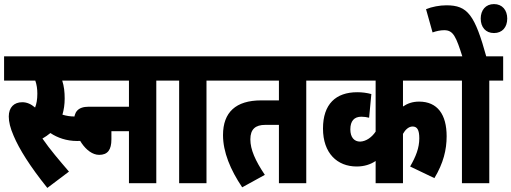

<svg xmlns="http://www.w3.org/2000/svg" viewBox="-20 -898 2506 941"><path d="M212 23 318 -57C270 -113 226 -164 188 -219C202 -227 215 -236 227 -246C261 -223 306 -207 358 -207C386 -207 417 -210 438 -220L433 -338C399 -330 377 -327 348 -327C324 -327 306 -330 286 -336C293 -360 297 -386 297 -415C297 -447 294 -475 285 -503H426V-622H0V-503H153C160 -483 163 -462 163 -439C163 -410 159 -389 152 -371C132 -388 112 -397 89 -397C49 -397 23 -372 23 -327C23 -301 30 -271 47 -232C74 -168 126 -84 212 23Z M320 -622V-503H612V-375H415C359 -375 343 -346 343 -306C343 -236 401 -139 466 -139C508 -139 526 -164 526 -215V-255H612V0H746V-503H814V-622Z M992 -503H1060V-622H802V-503H858V0H992Z M1481 -503H1549V-622H1048V-503H1347V-406H1260C1136 -406 1073 -348 1073 -236C1073 -153 1109 -66 1167 20L1278 -41C1231 -111 1207 -165 1207 -215C1207 -265 1232 -286 1280 -286H1347V0H1481Z M2200 -503V-622H1537V-503H1821V-253C1803 -226 1775 -205 1745 -204C1716 -204 1697 -225 1697 -264C1697 -305 1716 -326 1751 -326C1764 -326 1778 -324 1789 -321L1800 -437C1778 -443 1755 -446 1731 -446C1626 -446 1563 -388 1563 -268C1563 -147 1633 -82 1728 -82C1765 -82 1796 -92 1821 -109V0H1955V-242C1966 -262 1983 -278 2002 -278C2025 -278 2035 -261 2035 -220C2035 -173 2018 -130 1990 -82L2109 -25C2153 -98 2169 -164 2169 -230C2169 -337 2124 -400 2034 -400C2002 -400 1977 -391 1955 -376V-503Z M2378 -503H2446V-622H2188V-503H2244V0H2378Z M2336 -807C2336 -765 2360 -736 2401 -736C2442 -736 2466 -765 2466 -807C2466 -848 2442 -878 2401 -878C2360 -878 2336 -848 2336 -807ZM2248 -615H2365C2307 -826 2272 -872 2168 -872C2135 -872 2097 -865 2068 -853L2100 -739C2119 -746 2140 -750 2157 -750C2202 -750 2215 -719 2248 -615Z"/></svg>

Font: Noto Sans Devanagari ExtraCondensed ExtraBold
Style: Regular
Weight: 800
Width: 2
Designer: Jelle Bosma - Monotype Design Team
Foundry: Monotype Imaging Inc.
Version: Version 2.004